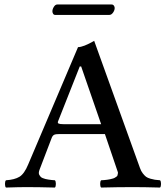

<svg xmlns="http://www.w3.org/2000/svg" viewBox="-20 -842 750 864"><path d="M266.1 -283.2H435.1L345.2 -543H338.9L241.2 -295.9Q238.3 -288.6 243.9 -285.9Q249.5 -283.2 266.1 -283.2ZM212.9 -222.2 158.2 -79.1Q155.3 -71.8 154.8 -65.4Q154.3 -59.1 157 -54.7Q159.7 -50.3 162.8 -46.6Q166 -43 172.4 -40.5Q178.7 -38.1 184.1 -36.6Q189.5 -35.2 198 -33.9Q206.5 -32.7 212.2 -32Q217.8 -31.2 227.1 -30.8Q231.4 -26.4 231.4 -14.4Q231.4 -2.4 227.1 2Q152.8 0 98.1 0Q66.4 0 6.8 2Q2.4 -2.4 2.4 -14.4Q2.4 -26.4 6.8 -30.8Q45.4 -33.2 67.4 -46.4Q89.4 -59.6 106.9 -102.1L331.1 -629.9Q355 -629.9 403.8 -658.2L609.9 -85.9Q614.7 -71.8 622.6 -61.8Q630.4 -51.8 637.2 -46.6Q644 -41.5 657 -37.8Q669.9 -34.2 677 -33.2Q684.1 -32.2 700.2 -30.8Q704.6 -26.4 704.6 -14.4Q704.6 -2.4 700.2 2Q627.9 0 579.1 0Q509.3 0 435.1 2Q430.7 -2.4 430.7 -14.4Q430.7 -26.4 435.1 -30.8Q443.4 -31.2 449.2 -31.7Q455.1 -32.2 462.6 -33.2Q470.2 -34.2 475.3 -35.4Q480.5 -36.6 486.8 -38.3Q493.2 -40 496.3 -42Q499.5 -43.9 503.9 -46.9Q508.3 -49.8 508.8 -53.5Q509.3 -57.1 510.5 -61.8Q511.7 -66.4 508.8 -71.8L452.1 -238.8H248Q230.5 -238.8 223.6 -235.4Q216.8 -231.9 212.9 -222.2ZM472.2 -774.9H228Q222.2 -774.9 219 -780Q215.8 -785.2 215.8 -791Q215.8 -800.8 222.4 -811.3Q229 -821.8 237.8 -821.8H481.9Q488.8 -821.8 492.4 -816.7Q496.1 -811.5 496.1 -806.2Q496.1 -795.9 488.8 -785.4Q481.4 -774.9 472.2 -774.9Z"/></svg>

Font: Common Serif Medium
Style: Regular
Weight: 500
Designer: Philipp H. Poll, Khaled Hosny
Foundry: Stefan Peev, Context Ltd.
Version: Version 1.026